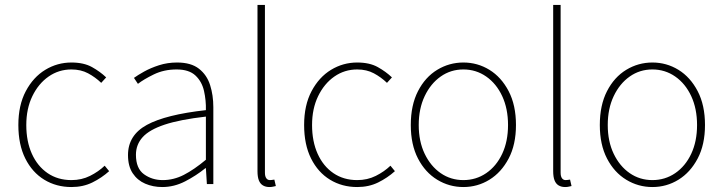

<svg xmlns="http://www.w3.org/2000/svg" viewBox="-20 -742 2916 774"><path d="M268 12Q207 12 158.5 -17.5Q110 -47 82 -103Q54 -159 54 -238Q54 -318 84 -374.5Q114 -431 162.5 -460.5Q211 -490 268 -490Q318 -490 351 -471.5Q384 -453 408 -430L388 -408Q364 -431 335 -446.5Q306 -462 268 -462Q217 -462 176 -433.5Q135 -405 110.5 -354.5Q86 -304 86 -238Q86 -172 108.5 -122Q131 -72 172 -44Q213 -16 268 -16Q309 -16 343 -33Q377 -50 402 -74L420 -52Q390 -25 352.5 -6.5Q315 12 268 12Z M634 12Q597 12 565.5 -1.5Q534 -15 515 -43.5Q496 -72 496 -117Q496 -197 572 -238.5Q648 -280 810 -298Q811 -337 802.5 -375Q794 -413 768 -437.5Q742 -462 692 -462Q641 -462 600 -442Q559 -422 536 -404L520 -428Q535 -439 561 -453.5Q587 -468 621 -479Q655 -490 694 -490Q750 -490 782 -465Q814 -440 827 -399Q840 -358 840 -310V0H814L810 -64H808Q771 -34 726.5 -11Q682 12 634 12ZM636 -16Q680 -16 721 -37Q762 -58 810 -98V-272Q705 -260 643.5 -239.5Q582 -219 555 -189Q528 -159 528 -118Q528 -63 560.5 -39.5Q593 -16 636 -16Z M1066 12Q1051 12 1040 5.5Q1029 -1 1023.5 -15Q1018 -29 1018 -52V-722H1048V-46Q1048 -31 1053.5 -23.5Q1059 -16 1068 -16Q1071 -16 1075 -16.5Q1079 -17 1086 -18L1092 8Q1086 9 1080.5 10.5Q1075 12 1066 12Z M1420 12Q1359 12 1310.5 -17.5Q1262 -47 1234 -103Q1206 -159 1206 -238Q1206 -318 1236 -374.5Q1266 -431 1314.5 -460.5Q1363 -490 1420 -490Q1470 -490 1503 -471.5Q1536 -453 1560 -430L1540 -408Q1516 -431 1487 -446.5Q1458 -462 1420 -462Q1369 -462 1328 -433.5Q1287 -405 1262.5 -354.5Q1238 -304 1238 -238Q1238 -172 1260.5 -122Q1283 -72 1324 -44Q1365 -16 1420 -16Q1461 -16 1495 -33Q1529 -50 1554 -74L1572 -52Q1542 -25 1504.5 -6.5Q1467 12 1420 12Z M1848 12Q1791 12 1742.5 -17.5Q1694 -47 1665 -103Q1636 -159 1636 -238Q1636 -318 1665 -374.5Q1694 -431 1742.5 -460.5Q1791 -490 1848 -490Q1905 -490 1953 -460.5Q2001 -431 2030.5 -374.5Q2060 -318 2060 -238Q2060 -159 2030.5 -103Q2001 -47 1953 -17.5Q1905 12 1848 12ZM1848 -16Q1899 -16 1940 -44Q1981 -72 2004.5 -122Q2028 -172 2028 -238Q2028 -304 2004.5 -354.5Q1981 -405 1940 -433.5Q1899 -462 1848 -462Q1797 -462 1756.5 -433.5Q1716 -405 1692 -354.5Q1668 -304 1668 -238Q1668 -172 1692 -122Q1716 -72 1756.5 -44Q1797 -16 1848 -16Z M2258 12Q2243 12 2232 5.5Q2221 -1 2215.5 -15Q2210 -29 2210 -52V-722H2240V-46Q2240 -31 2245.5 -23.5Q2251 -16 2260 -16Q2263 -16 2267 -16.5Q2271 -17 2278 -18L2284 8Q2278 9 2272.5 10.5Q2267 12 2258 12Z M2610 12Q2553 12 2504.5 -17.5Q2456 -47 2427 -103Q2398 -159 2398 -238Q2398 -318 2427 -374.5Q2456 -431 2504.5 -460.5Q2553 -490 2610 -490Q2667 -490 2715 -460.5Q2763 -431 2792.5 -374.5Q2822 -318 2822 -238Q2822 -159 2792.5 -103Q2763 -47 2715 -17.5Q2667 12 2610 12ZM2610 -16Q2661 -16 2702 -44Q2743 -72 2766.5 -122Q2790 -172 2790 -238Q2790 -304 2766.5 -354.5Q2743 -405 2702 -433.5Q2661 -462 2610 -462Q2559 -462 2518.5 -433.5Q2478 -405 2454 -354.5Q2430 -304 2430 -238Q2430 -172 2454 -122Q2478 -72 2518.5 -44Q2559 -16 2610 -16Z"/></svg>

Font: Assistant ExtraLight ExtraLight
Style: Regular
Weight: 250
Version: Version 3.000